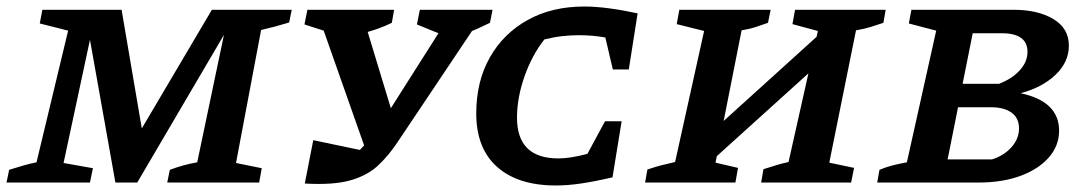

<svg xmlns="http://www.w3.org/2000/svg" viewBox="-33 -560 3337 589"><path d="M-13 0 -5 -39Q17 -46 37.5 -52Q58 -58 79 -62L176 -466L89 -488L97 -530H340L402 -166L617 -530H862L854 -491Q831 -484 810.5 -478.5Q790 -473 768 -468L691 -60L770 -44L762 0H480L488 -39Q530 -55 572 -62L654 -453L388 0H321L243 -438L162 -60L252 -44L243 0Z M902 3 928 -130 1071 -100Q1077 -107 1084 -114L960 -466L901 -485L910 -530H1176L1169 -490Q1134 -473 1095 -462L1166 -228L1312 -458L1246 -485L1255 -530H1478L1470 -490Q1455 -483 1441.5 -476.5Q1428 -470 1415 -465L1190 -129Q1160 -83 1126.5 -52Q1093 -21 1041 -6.5Q989 8 902 3Z M1672 9Q1556 9 1492 -48Q1428 -105 1428 -212Q1428 -310 1469.5 -383.5Q1511 -457 1585.5 -498.5Q1660 -540 1759 -540Q1794 -540 1835.5 -534.5Q1877 -529 1923 -519L1896 -347H1847L1824 -445Q1786 -452 1743 -452Q1717 -452 1691 -449Q1665 -446 1637 -439Q1599 -391 1576 -325.5Q1553 -260 1553 -199Q1553 -74 1680 -74Q1716 -74 1769 -88L1823 -188H1874L1846 -16Q1790 -3 1749 3Q1708 9 1672 9Z M1946 0 1953 -40Q1977 -48 1994 -52.5Q2011 -57 2038 -63L2127 -465L2043 -486L2051 -530H2331L2323 -490Q2306 -484 2286.5 -477.5Q2267 -471 2242 -467L2187 -189L2472 -447L2476 -465L2398 -486L2406 -530H2684L2677 -490Q2659 -484 2638.5 -477.5Q2618 -471 2593 -467L2511 -61L2587 -45L2578 0H2302L2309 -41Q2328 -47 2347.5 -53Q2367 -59 2386 -63L2447 -335L2166 -81L2162 -61L2231 -45L2223 0Z M2658 0 2665 -39Q2681 -46 2701 -51.5Q2721 -57 2749 -62L2839 -466L2755 -488L2763 -530H3076Q3151 -530 3198.5 -501.5Q3246 -473 3246 -420Q3246 -370 3205.5 -331Q3165 -292 3098 -274Q3216 -249 3216 -159Q3216 -113 3184.5 -77Q3153 -41 3097.5 -20.5Q3042 0 2968 0ZM3040 -458H2951L2920 -303H3032Q3071 -318 3095 -344Q3119 -370 3119 -401Q3119 -458 3040 -458ZM2874 -71H3010Q3046 -82 3069.5 -108Q3093 -134 3093 -166Q3093 -198 3070 -214.5Q3047 -231 3007 -231H2906Z"/></svg>

Font: Piazzolla SC SemiBold
Style: Italic
Weight: 600
Italic angle: -11.3°
Designer: Juan Pablo del Peral
Foundry: Huerta Tipografica
Version: Version 1.330